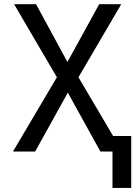

<svg xmlns="http://www.w3.org/2000/svg" viewBox="-20 -731 653 926"><path d="M612.8 -75.2V175.3H522.5V0H464.4L307.1 -284.2L149.4 0H42.5L254.4 -358.4L47.9 -710.9H153.8L305.2 -432.1L458.5 -710.9H564.9L358.4 -358.4L525.4 -75.2Z"/></svg>

Font: RobotoMono-Regular
Style: Regular
Weight: 400
Designer: Google
Version: Version 2.000985; 2015; ttfautohint (v1.3)